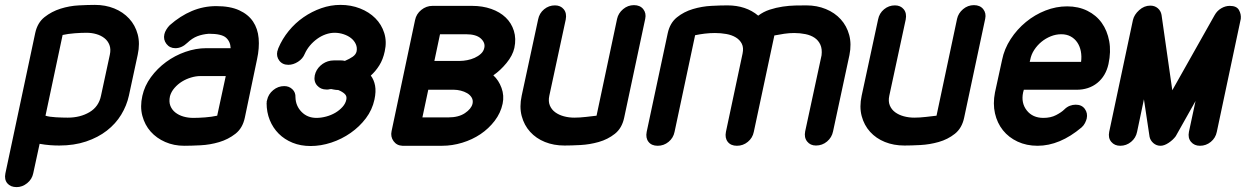

<svg xmlns="http://www.w3.org/2000/svg" viewBox="-20 -586 5093 785"><path d="M429 -362Q434 -385 427.5 -402Q421 -419 407 -430Q393 -441 374 -446.5Q355 -452 334 -452Q312 -452 285.5 -450Q259 -448 236 -443L166 -113Q181 -108 208.5 -106.5Q236 -105 257 -105Q308 -105 346 -127.5Q384 -150 393 -195ZM507 -195Q498 -154 475.5 -117Q453 -80 417 -52Q381 -24 332 -7.5Q283 9 222 9Q204 9 184 7.5Q164 6 142 2L116 122Q111 147 91 163Q71 179 48 179Q23 179 10 163.5Q-3 148 2 123L124 -451Q133 -493 162 -516Q191 -539 227.5 -550.5Q264 -562 302 -564Q340 -566 368 -566Q411 -566 447 -551.5Q483 -537 508 -510Q533 -483 543 -445.5Q553 -408 543 -362Z M923 -389Q922 -416 904 -432Q886 -448 834 -448Q808 -446 787 -438Q766 -430 746 -411Q723 -389 697 -389Q674 -389 660.5 -406.5Q647 -424 652 -446Q654 -455 660 -465Q666 -475 674 -483Q717 -521 764.5 -541Q812 -561 864 -561Q921 -561 958 -544Q995 -527 1014.5 -498Q1034 -469 1037.5 -429.5Q1041 -390 1031 -344L981 -105Q972 -62 942.5 -39Q913 -16 876 -5Q839 6 800 8Q761 10 733 10Q691 10 655.5 -5.5Q620 -21 596 -48Q572 -75 562 -112.5Q552 -150 562 -194Q571 -235 597 -270.5Q623 -306 659 -332.5Q695 -359 738 -374Q781 -389 823 -389ZM903 -275H799Q781 -275 761 -269Q741 -263 724 -252.5Q707 -242 693.5 -226.5Q680 -211 675 -193Q670 -170 676.5 -153.5Q683 -137 697 -126Q711 -115 730 -109.5Q749 -104 770 -104Q791 -104 818 -106Q845 -108 868 -113Z M1553 -376Q1546 -343 1531 -319Q1516 -295 1496 -277Q1509 -260 1513.5 -236Q1518 -212 1511 -179Q1502 -137 1476 -102.5Q1450 -68 1413.5 -42.5Q1377 -17 1334.5 -3Q1292 11 1250 11Q1209 11 1176 -2.5Q1143 -16 1119.5 -39.5Q1096 -63 1083 -95Q1070 -127 1070 -165Q1071 -167 1070.5 -169Q1070 -171 1071 -173L1072 -177Q1077 -201 1097 -217.5Q1117 -234 1142 -234Q1162 -234 1175.5 -221Q1189 -208 1188 -188Q1189 -153 1213 -128.5Q1237 -104 1274 -104Q1293 -104 1313.5 -109.5Q1334 -115 1351 -125Q1368 -135 1380.5 -149Q1393 -163 1396 -179Q1399 -193 1389.5 -202Q1380 -211 1363 -218Q1354 -218 1344 -220L1334 -222Q1332 -222 1330 -221.5Q1328 -221 1326 -221Q1324 -220 1320 -220Q1316 -220 1314 -220Q1291 -220 1276.5 -236.5Q1262 -253 1267 -278Q1272 -301 1290 -317.5Q1308 -334 1332 -338Q1338 -339 1345 -339Q1352 -339 1359 -339Q1367 -339 1374.5 -339Q1382 -339 1390 -337Q1409 -345 1422 -354Q1435 -363 1438 -376Q1441 -392 1434.5 -406Q1428 -420 1415.5 -430Q1403 -440 1385 -446Q1367 -452 1348 -452Q1330 -452 1311.5 -445.5Q1293 -439 1276.5 -427Q1260 -415 1247 -399.5Q1234 -384 1226 -366Q1218 -346 1198.5 -333.5Q1179 -321 1159 -321Q1135 -321 1122 -338Q1109 -355 1114 -377Q1116 -381 1116 -383L1118 -389Q1134 -427 1160.5 -459.5Q1187 -492 1221 -515.5Q1255 -539 1293.5 -552.5Q1332 -566 1372 -566Q1415 -566 1452 -551.5Q1489 -537 1514.5 -511.5Q1540 -486 1551 -451Q1562 -416 1553 -376Z M1677 -504Q1682 -529 1702.5 -545.5Q1723 -562 1748 -562H1910Q1953 -562 1988.5 -549.5Q2024 -537 2047.5 -514.5Q2071 -492 2081 -460Q2091 -428 2083 -390Q2076 -359 2051 -328.5Q2026 -298 1997 -278Q2019 -258 2030.5 -226.5Q2042 -195 2035 -162Q2027 -124 2002.5 -92Q1978 -60 1944.5 -37.5Q1911 -15 1870 -2.5Q1829 10 1788 10H1625Q1602 9 1589 -9Q1576 -27 1581 -50ZM1731 -219 1707 -106H1813Q1855 -106 1881 -123.5Q1907 -141 1912 -162Q1915 -176 1908.5 -187Q1902 -198 1890 -205Q1878 -212 1863.5 -215.5Q1849 -219 1837 -219ZM1862 -337Q1874 -337 1890 -340Q1906 -343 1920.5 -349.5Q1935 -356 1946 -366Q1957 -376 1960 -390Q1965 -411 1946 -428.5Q1927 -446 1885 -446H1779L1756 -337Z M2503 -509Q2508 -532 2527.5 -548.5Q2547 -565 2572 -565Q2597 -565 2610 -548.5Q2623 -532 2618 -509L2532 -105Q2523 -62 2494 -39Q2465 -16 2428 -5.5Q2391 5 2353 7Q2315 9 2288 9Q2244 9 2208 -5.5Q2172 -20 2147.5 -47Q2123 -74 2113 -111.5Q2103 -149 2113 -195L2180 -506Q2185 -532 2204.5 -548Q2224 -564 2249 -564Q2272 -564 2285 -548Q2298 -532 2293 -506L2226 -195Q2221 -172 2228 -155Q2235 -138 2250 -127Q2265 -116 2285.5 -110.5Q2306 -105 2328 -105Q2350 -105 2376 -108Q2402 -111 2419 -113Z M2738 -47Q2733 -22 2713.5 -6Q2694 10 2669 10Q2644 10 2631.5 -6Q2619 -22 2624 -47L2710 -450Q2719 -492 2747.5 -515Q2776 -538 2813 -549Q2850 -560 2888 -562Q2926 -564 2954 -564Q3030 -564 3080 -522Q3101 -538 3127 -546.5Q3153 -555 3180 -559Q3207 -563 3232 -563.5Q3257 -564 3277 -564Q3320 -564 3356.5 -549Q3393 -534 3417.5 -507Q3442 -480 3452 -443Q3462 -406 3453 -361L3386 -49Q3381 -24 3361.5 -7.5Q3342 9 3316 9Q3293 9 3280 -7.5Q3267 -24 3272 -49L3339 -360Q3342 -386 3334 -403.5Q3326 -421 3310.5 -431.5Q3295 -442 3273 -446.5Q3251 -451 3227 -451Q3207 -451 3186.5 -448Q3166 -445 3146 -441L3062 -47Q3057 -22 3037.5 -6Q3018 10 2993 10Q2968 10 2955.5 -6Q2943 -22 2948 -47L3016 -367Q3021 -391 3013 -407Q3005 -423 2988.5 -433Q2972 -443 2949.5 -447Q2927 -451 2903 -451Q2882 -451 2861.5 -448.5Q2841 -446 2822 -442Z M3893 -509Q3898 -532 3917.5 -548.5Q3937 -565 3962 -565Q3987 -565 4000 -548.5Q4013 -532 4008 -509L3922 -105Q3913 -62 3884 -39Q3855 -16 3818 -5.5Q3781 5 3743 7Q3705 9 3678 9Q3634 9 3598 -5.5Q3562 -20 3537.5 -47Q3513 -74 3503 -111.5Q3493 -149 3503 -195L3570 -506Q3575 -532 3594.5 -548Q3614 -564 3639 -564Q3662 -564 3675 -548Q3688 -532 3683 -506L3616 -195Q3611 -172 3618 -155Q3625 -138 3640 -127Q3655 -116 3675.5 -110.5Q3696 -105 3718 -105Q3740 -105 3766 -108Q3792 -111 3809 -113Z M4190 -333H4400Q4403 -356 4399 -376.5Q4395 -397 4384.5 -412.5Q4374 -428 4357.5 -437Q4341 -446 4319 -446Q4297 -446 4276 -437.5Q4255 -429 4238 -415Q4221 -401 4208.5 -382Q4196 -363 4192 -341ZM4331 -138Q4342 -149 4354 -153.5Q4366 -158 4378 -158Q4403 -158 4415.5 -140.5Q4428 -123 4423 -101Q4421 -93 4416 -83Q4411 -73 4402 -65Q4313 10 4222 10Q4177 10 4140.5 -7Q4104 -24 4080.5 -53.5Q4057 -83 4048 -122.5Q4039 -162 4048 -208L4077 -341Q4086 -386 4112 -426Q4138 -466 4174.5 -496Q4211 -526 4254.5 -543Q4298 -560 4343 -560Q4389 -560 4425.5 -542Q4462 -524 4484.5 -492.5Q4507 -461 4515 -418Q4523 -375 4512 -324Q4501 -275 4466.5 -247Q4432 -219 4381 -219H4166L4163 -208Q4154 -165 4178 -134.5Q4202 -104 4246 -104Q4276 -104 4298 -115.5Q4320 -127 4331 -138Z M4612 -504Q4617 -526 4637.5 -544.5Q4658 -563 4683 -563Q4701 -563 4713.5 -552.5Q4726 -542 4729 -525L4773 -217Q4816 -293 4859.5 -370.5Q4903 -448 4946 -524Q4956 -542 4973 -552Q4990 -562 5008 -562Q5036 -562 5045.5 -545Q5055 -528 5053 -509L4955 -47Q4950 -22 4930.5 -6Q4911 10 4886 10Q4863 10 4849.5 -6Q4836 -22 4841 -47L4868 -173Q4848 -138 4827.5 -101Q4807 -64 4787 -29Q4776 -14 4758 -2Q4740 10 4725 10Q4708 10 4695.5 -1Q4683 -12 4680 -27L4657 -180L4629 -47Q4624 -22 4604.5 -6Q4585 10 4560 10Q4537 10 4523.5 -6Q4510 -22 4515 -47Z"/></svg>

Font: VDS
Style: Bold Italic
Weight: 700
Designer: artmaker
Foundry: artmaker
Version: Version 1.000 2009 initial release